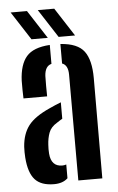

<svg xmlns="http://www.w3.org/2000/svg" viewBox="-55 -804 521 849"><g transform="rotate(-5 206.0 -379.5)"><path d="M48.5 -382.5Q48 -394.5 47.5 -418.8Q47 -443 47.5 -461Q50.5 -532.5 81 -568Q111.5 -603.5 185 -608V-524Q156 -516.5 153.5 -473Q153 -458.5 153 -429.2Q153 -400 153.5 -382.5ZM258.5 0V-469.5Q258.5 -512 232 -521.5V-608Q308 -603 337 -564.2Q366 -525.5 366 -445L365 0ZM33.5 -121Q32.5 -132 32.5 -145Q32.5 -158 33 -169Q37 -226 64.8 -262.5Q92.5 -299 161 -329.5Q173.5 -335.5 186.2 -340.8Q199 -346 211.5 -351V-278Q206 -275 200 -271.2Q194 -267.5 187.5 -263Q159.5 -246.5 150.5 -222.2Q141.5 -198 140 -169Q138.5 -149 140 -129.5Q144.5 -72 193.5 -72Q203 -72 211.5 -75V-14Q189.5 7 150.5 7Q93 7 65.8 -23.2Q38.5 -53.5 33.5 -121ZM106.5 -640 25 -766H97.5L179 -640ZM227 -640 145.5 -766H218.5L300 -640Z"/></g></svg>

Font: Big Shoulders Stencil Display
Style: Bold
Weight: 700
Designer: Patric King
Foundry: XO Type Co
Version: Version 1.000